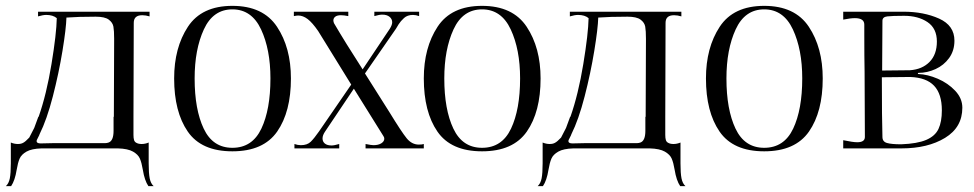

<svg xmlns="http://www.w3.org/2000/svg" viewBox="-50 -507 3328 656"><path d="M475 129H457Q444 110 438 73Q434 49 428 35Q422 21 404.5 11Q387 1 353 0H92Q58 1 40.5 11Q23 21 17 35Q11 49 7 73Q1 110 -12 129H-30Q-20 120 -16.5 102.5Q-13 85 -13 51V-20Q-1 -15 11 -15Q22 -15 29 -19Q37 -23 50 -37Q53 -42 67 -70L81 -108H82Q109 -185 126 -288.5Q143 -392 144 -445Q131 -456 108 -456Q97 -456 80 -451V-467H461V-451Q448 -455 436 -455Q407 -455 407 -429L406 -108V-60Q406 -57 406 -46Q406 -35 408 -28.5Q410 -22 416 -19Q423 -15 434 -15Q446 -15 458 -20V51Q458 85 461.5 102.5Q465 120 475 129ZM339 -108 340 -374Q340 -402 337.5 -416Q335 -430 321.5 -440Q308 -450 277 -450Q217 -450 177 -447Q176 -410 163.5 -333.5Q151 -257 130.5 -177.5Q110 -98 85 -48L84 -45Q82 -40 78.5 -34Q75 -28 75 -25Q75 -17 89 -17L135 -18H310Q315 -18 321 -20Q338 -26 338 -60V-108Z M545 -239Q545 -344 592 -415.5Q639 -487 744 -487Q849 -487 896.5 -415.5Q944 -344 944 -239Q944 -125 897 -57.5Q850 10 744 10Q638 10 591.5 -57.5Q545 -125 545 -239ZM874 -239Q874 -338 842 -406.5Q810 -475 744 -475Q678 -475 646.5 -406.5Q615 -338 615 -239Q615 -133 646 -67.5Q677 -2 744 -2Q812 -2 843 -67.5Q874 -133 874 -239Z M1381 -13Q1392 -13 1398 -15V0H1199V-15Q1219 -11 1226 -11Q1243 -11 1253 -17.5Q1263 -24 1263 -33Q1263 -38 1260 -42L1159 -204L1061 -58Q1052 -45 1052 -34Q1052 -23 1060 -16.5Q1068 -10 1083 -10Q1092 -10 1109 -15V0H956V-15Q967 -11 978 -11Q1000 -11 1012 -23Q1024 -35 1040 -58L1150 -218L1037 -401Q1017 -430 1001 -442Q985 -454 969 -454Q964 -454 954 -452V-467H1140V-452Q1125 -455 1115 -455Q1102 -455 1095.5 -450Q1089 -445 1089 -437Q1089 -434 1091 -428Q1129 -363 1189 -270L1282 -409Q1290 -422 1290 -431Q1290 -442 1281 -449.5Q1272 -457 1256 -457Q1246 -457 1229 -452V-467H1382V-452Q1371 -456 1361 -456Q1342 -456 1330.5 -445.5Q1319 -435 1312 -424Q1305 -413 1303 -409L1197 -256L1281 -123Q1322 -56 1339.5 -34.5Q1357 -13 1381 -13Z M1398 -239Q1398 -344 1445 -415.5Q1492 -487 1597 -487Q1702 -487 1749.5 -415.5Q1797 -344 1797 -239Q1797 -125 1750 -57.5Q1703 10 1597 10Q1491 10 1444.5 -57.5Q1398 -125 1398 -239ZM1727 -239Q1727 -338 1695 -406.5Q1663 -475 1597 -475Q1531 -475 1499.5 -406.5Q1468 -338 1468 -239Q1468 -133 1499 -67.5Q1530 -2 1597 -2Q1665 -2 1696 -67.5Q1727 -133 1727 -239Z M2292 129H2274Q2261 110 2255 73Q2251 49 2245 35Q2239 21 2221.5 11Q2204 1 2170 0H1909Q1875 1 1857.5 11Q1840 21 1834 35Q1828 49 1824 73Q1818 110 1805 129H1787Q1797 120 1800.5 102.5Q1804 85 1804 51V-20Q1816 -15 1828 -15Q1839 -15 1846 -19Q1854 -23 1867 -37Q1870 -42 1884 -70L1898 -108H1899Q1926 -185 1943 -288.5Q1960 -392 1961 -445Q1948 -456 1925 -456Q1914 -456 1897 -451V-467H2278V-451Q2265 -455 2253 -455Q2224 -455 2224 -429L2223 -108V-60Q2223 -57 2223 -46Q2223 -35 2225 -28.5Q2227 -22 2233 -19Q2240 -15 2251 -15Q2263 -15 2275 -20V51Q2275 85 2278.5 102.5Q2282 120 2292 129ZM2156 -108 2157 -374Q2157 -402 2154.5 -416Q2152 -430 2138.5 -440Q2125 -450 2094 -450Q2034 -450 1994 -447Q1993 -410 1980.5 -333.5Q1968 -257 1947.5 -177.5Q1927 -98 1902 -48L1901 -45Q1899 -40 1895.5 -34Q1892 -28 1892 -25Q1892 -17 1906 -17L1952 -18H2127Q2132 -18 2138 -20Q2155 -26 2155 -60V-108Z M2362 -239Q2362 -344 2409 -415.5Q2456 -487 2561 -487Q2666 -487 2713.5 -415.5Q2761 -344 2761 -239Q2761 -125 2714 -57.5Q2667 10 2561 10Q2455 10 2408.5 -57.5Q2362 -125 2362 -239ZM2691 -239Q2691 -338 2659 -406.5Q2627 -475 2561 -475Q2495 -475 2463.5 -406.5Q2432 -338 2432 -239Q2432 -133 2463 -67.5Q2494 -2 2561 -2Q2629 -2 2660 -67.5Q2691 -133 2691 -239Z M3238 -139Q3238 -72 3179 -36Q3120 0 3030 0H2831V-28Q2864 -21 2879 -21Q2905 -21 2905 -39L2904 -262Q2903 -311 2903 -388V-423Q2903 -445 2871 -445Q2856 -445 2831 -440V-467H3037Q3106 -467 3158.5 -443.5Q3211 -420 3211 -368Q3211 -334 3193 -309Q3175 -284 3146.5 -271Q3118 -258 3088 -258Q3086 -258 3086 -256Q3086 -254 3088 -254Q3119 -253 3154 -238Q3189 -223 3213.5 -197Q3238 -171 3238 -139ZM2965 -436 2964 -266 3059 -267Q3101 -270 3126 -295.5Q3151 -321 3151 -365Q3151 -410 3119 -431.5Q3087 -453 3039 -453Q2998 -453 2981.5 -451Q2965 -449 2965 -436ZM3168 -130Q3168 -186 3141.5 -214Q3115 -242 3060 -244L2963 -243Q2963 -102 2965 -39Q2965 -23 2980.5 -18.5Q2996 -14 3029 -14Q3084 -16 3114.5 -29Q3145 -42 3156.5 -66.5Q3168 -91 3168 -130Z"/></svg>

Font: Viaoda Libre
Style: Regular
Weight: 400
Designer: Gydient
Version: Version 2.000